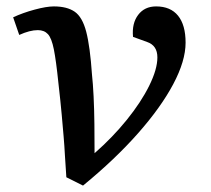

<svg xmlns="http://www.w3.org/2000/svg" viewBox="-20 -553 659 599"><path d="M239 26 187 0Q184 -40 182.5 -69Q181 -98 178.5 -127Q176 -156 172.5 -195.5Q169 -235 162 -296Q155 -364 148 -399Q141 -434 129.5 -446.5Q118 -459 98 -459Q73 -459 40 -444L21 -499Q51 -513 88 -523Q125 -533 148 -533Q189 -533 213 -516.5Q237 -500 249 -454Q261 -408 267 -320Q270 -293 272 -252.5Q274 -212 274.5 -166Q275 -120 275 -75Q331 -124 375.5 -179Q420 -234 445.5 -285.5Q471 -337 471 -374Q471 -411 439 -422L395 -438Q391 -480 411 -506.5Q431 -533 467 -533Q512 -533 535.5 -504Q559 -475 559 -420Q559 -363 520.5 -290.5Q482 -218 410.5 -137Q339 -56 239 26Z"/></svg>

Font: Literata 7pt Medium
Style: Italic
Weight: 500
Italic angle: -2°
Designer: Latin by Veronika Burian and Jose Scaglione. Greek by Irene Vlachou. Cyrillic by Vera Evstafieva
Foundry: TypeTogether
Version: Version 3.002